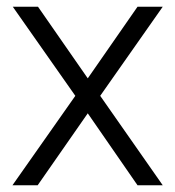

<svg xmlns="http://www.w3.org/2000/svg" viewBox="-20 -551 521 571"><path d="M204 -266 18 -531H93L241 -318L389 -531H464L278 -266L464 0H389L241 -214L92 0H17Z"/></svg>

Font: Eudoxus Sans Light
Style: Regular
Weight: 300
Designer: Stijn de Vries
Foundry: tokotype
Version: Version 2.005